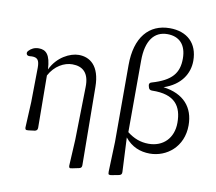

<svg xmlns="http://www.w3.org/2000/svg" viewBox="-102 -929 1415 1258"><g transform="rotate(10 605.0 -299.5)"><path d="M120 -403 117 -173 109 -9C108 1 110 7 113 10C116 13 122 13 132 12L172 7C184 5 191 -2 191 -15L188 -363C224 -431 286 -464 340 -464C409 -464 454 -427 451 -331L444 20L435 188C434 198 436 204 439 207C442 210 448 209 458 207L501 198C513 196 519 189 519 176L514 -344C513 -486 444 -532 371 -532C314 -532 229 -491 188 -403C183 -502 153 -529 105 -529C76 -529 55 -517 40 -501C32 -493 31 -485 34 -478C37 -471 44 -467 56 -468C61 -469 65 -469 70 -469C107 -469 120 -453 120 -403Z M703 -523V-12L696 187C696 199 697 204 701 206C705 208 712 208 721 206L768 197C780 194 786 187 785 174L774 -54C818 1 876 24 940 24C1052 24 1159 -59 1159 -202C1159 -322 1090 -402 954 -420C1067 -458 1116 -539 1116 -624C1116 -741 1043 -808 928 -808C790 -808 703 -708 703 -523ZM778 -90 779 -566C779 -700 832 -767 919 -767C997 -767 1046 -720 1046 -626C1046 -531 1003 -475 872 -437C859 -434 854 -425 857 -413L860 -402C863 -391 870 -385 883 -385C1038 -389 1084 -314 1084 -206C1084 -104 1018 -38 921 -38C867 -38 821 -56 778 -90Z"/></g></svg>

Font: 寒蝉锦书宋
Style: Regular
Weight: 400
Designer: 寒蝉锦书宋{Warren} 思源宋体{Ryoko NISHIZUKA 西塚涼子 (kana & ideographs); Frank Grießhammer (Latin, Greek & Cyrillic); Wenlong ZHANG 
Foundry: Adobe & ChillType
Version: Version 2.000;Glyphs 3.1.1 (3135)